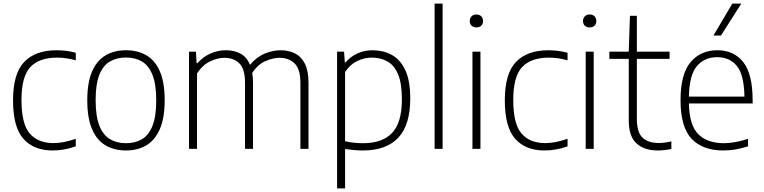

<svg xmlns="http://www.w3.org/2000/svg" viewBox="-20 -828 4250 1068"><path d="M273.5 9Q167.5 9 110 -56Q52.5 -121 52.5 -270Q52.5 -419 115 -483.8Q177.5 -548.5 295.5 -548.5Q321.5 -548.5 349 -545Q376.5 -541.5 401.5 -534.5V-492.5Q348.5 -507.5 298 -507.5Q198.5 -507.5 149 -455.2Q99.5 -403 99.5 -272Q99.5 -139 145.2 -85.5Q191 -32 278.5 -32Q305 -32 335 -37.8Q365 -43.5 401.5 -56V-14Q338 9 273.5 9Z M680.5 9Q616 9 567.5 -19.2Q519 -47.5 492.2 -109Q465.5 -170.5 465.5 -270Q465.5 -369 492.2 -430.5Q519 -492 567.5 -520.2Q616 -548.5 680.5 -548.5Q745.5 -548.5 794 -520.5Q842.5 -492.5 869.2 -431.2Q896 -370 896 -270Q896 -171.5 869 -109.8Q842 -48 793.8 -19.5Q745.5 9 680.5 9ZM680.5 -31.5Q732 -31.5 769.8 -53.8Q807.5 -76 828.2 -128Q849 -180 849 -269Q849 -359 828.2 -411.2Q807.5 -463.5 769.8 -485.8Q732 -508 680.5 -508Q629.5 -508 591.5 -486Q553.5 -464 532.8 -412.2Q512 -360.5 512 -271.5Q512 -181.5 532.8 -129Q553.5 -76.5 591.5 -54Q629.5 -31.5 680.5 -31.5Z M1031.5 0V-540.5H1070L1073.5 -476.5H1078Q1110 -512.5 1151 -530.5Q1192 -548.5 1236.5 -548.5Q1282 -548.5 1317.2 -530Q1352.5 -511.5 1370.5 -467.5Q1409.5 -513 1454.8 -530.8Q1500 -548.5 1540.5 -548.5Q1585 -548.5 1620.2 -531.2Q1655.5 -514 1675.8 -474.2Q1696 -434.5 1696 -367V0H1651V-366Q1651 -445 1618.2 -475.8Q1585.5 -506.5 1534.5 -506.5Q1499.5 -506.5 1457 -488.5Q1414.5 -470.5 1383 -422Q1387.5 -397 1387.5 -367.5V0H1343V-366Q1343 -445 1311.2 -475.8Q1279.5 -506.5 1228.5 -506.5Q1191.5 -506.5 1149 -486.8Q1106.5 -467 1076 -419V0Z M1855 220V-540.5H1894L1898 -480.5H1901.5Q1926.5 -510.5 1965.5 -529.5Q2004.5 -548.5 2053 -548.5Q2111 -548.5 2158.2 -523.2Q2205.5 -498 2233.8 -439.2Q2262 -380.5 2262 -280.5Q2262 -132 2195 -61.5Q2128 9 1999 9Q1973.5 9 1947.5 6.5Q1921.5 4 1899.5 1V220ZM2000.5 -31.5Q2107 -31.5 2161.2 -88.8Q2215.5 -146 2215.5 -275.5Q2215.5 -366 2193.5 -416.5Q2171.5 -467 2133.5 -487.2Q2095.5 -507.5 2047.5 -507.5Q2006 -507.5 1966.2 -488.2Q1926.5 -469 1899.5 -427V-42.5Q1944.5 -31.5 2000.5 -31.5Z M2397.5 0V-808H2442V0Z M2608 0V-540.5H2652.5V0ZM2630 -675.5Q2613.5 -675.5 2603.2 -685Q2593 -694.5 2593 -711Q2593 -727.5 2603.2 -737.5Q2613.5 -747.5 2630 -747.5Q2646.5 -747.5 2656.8 -737.5Q2667 -727.5 2667 -711Q2667 -694.5 2656.8 -685Q2646.5 -675.5 2630 -675.5Z M3009 9Q2903 9 2845.5 -56Q2788 -121 2788 -270Q2788 -419 2850.5 -483.8Q2913 -548.5 3031 -548.5Q3057 -548.5 3084.5 -545Q3112 -541.5 3137 -534.5V-492.5Q3084 -507.5 3033.5 -507.5Q2934 -507.5 2884.5 -455.2Q2835 -403 2835 -272Q2835 -139 2880.8 -85.5Q2926.5 -32 3014 -32Q3040.5 -32 3070.5 -37.8Q3100.5 -43.5 3137 -56V-14Q3073.5 9 3009 9Z M3238 0V-540.5H3282.5V0ZM3260 -675.5Q3243.5 -675.5 3233.2 -685Q3223 -694.5 3223 -711Q3223 -727.5 3233.2 -737.5Q3243.5 -747.5 3260 -747.5Q3276.5 -747.5 3286.8 -737.5Q3297 -727.5 3297 -711Q3297 -694.5 3286.8 -685Q3276.5 -675.5 3260 -675.5Z M3639.5 9Q3563 9 3520.2 -30.5Q3477.5 -70 3477.5 -158.5V-500.5H3369.5V-540.5H3477.5L3484 -740H3522.5V-540.5H3704.5V-500.5H3522.5V-166Q3522.5 -92.5 3553.8 -62.5Q3585 -32.5 3645 -32.5Q3675 -32.5 3714.5 -41.5V0.5Q3676.5 9 3639.5 9Z M4003 9Q3889 9 3827.2 -55.8Q3765.5 -120.5 3765.5 -270.5Q3765.5 -416.5 3821.5 -482.5Q3877.5 -548.5 3969.5 -548.5Q4062 -548.5 4114.2 -482.8Q4166.5 -417 4166.5 -270V-252.5H3812Q3814.5 -131 3864.5 -81.2Q3914.5 -31.5 4007 -31.5Q4064.5 -31.5 4141 -55.5V-14Q4103.5 -2 4070 3.5Q4036.5 9 4003 9ZM3969.5 -510Q3899.5 -510 3857 -461Q3814.5 -412 3812 -290.5H4121Q4119 -411.5 4079 -460.8Q4039 -510 3969.5 -510ZM3948.5 -630.5 4053.5 -808H4103.5L3990.5 -630.5Z"/></svg>

Font: Encode Sans XLt
Style: Regular
Weight: 200
Designer: Multiple Designers
Foundry: Impallari Type
Version: Version 3.002; ttfautohint (v1.8.3) -l 8 -r 50 -G 200 -x 14 